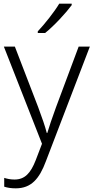

<svg xmlns="http://www.w3.org/2000/svg" viewBox="-20 -786 510 1047"><path d="M371 -758V-766H303C277 -722 223 -654 186 -615V-606H226C276 -646 341 -717 371 -758ZM1 -532 209 -2 175 87C147 159 115 193 59 193C37 193 19 189 3 184V232C21 238 41 241 66 241C151 241 195 188 230 94L470 -532H409L285 -200C264 -143 247 -92 238 -61H235C226 -97 210 -143 188 -202L61 -532Z"/></svg>

Font: Noto Sans Kannada Light
Style: Regular
Weight: 300
Designer: Jelle Bosma - Monotype Design Team
Foundry: Monotype Imaging Inc.
Version: Version 2.005